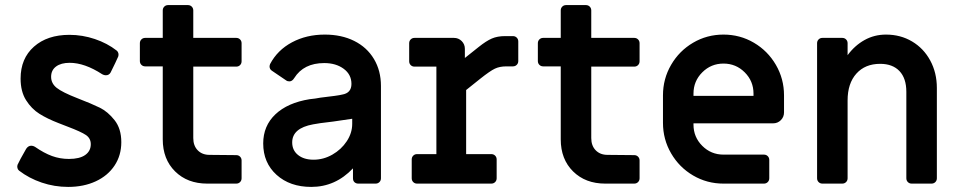

<svg xmlns="http://www.w3.org/2000/svg" viewBox="-20 -722 3772 755"><path d="M55 -51Q50 -55 48.5 -61.5Q47 -68 49 -74Q56 -90 83 -137Q91 -149 103 -149Q110 -149 117 -145Q153 -120 184.5 -108.5Q216 -97 251 -97Q293 -97 315 -112.5Q337 -128 337 -155Q337 -178 318 -191Q299 -204 246 -224L210 -238Q166 -255 135 -274.5Q104 -294 82.5 -328Q61 -362 61 -413Q61 -492 113.5 -538.5Q166 -585 253 -585Q304 -585 353 -568.5Q402 -552 439 -523Q444 -519 445.5 -512.5Q447 -506 445 -500Q436 -479 415 -437Q409 -426 396 -426Q389 -426 382 -430Q313 -475 254 -475Q220 -475 200.5 -460.5Q181 -446 181 -420Q181 -394 203 -376.5Q225 -359 284 -336Q341 -314 372.5 -298.5Q404 -283 430.5 -249.5Q457 -216 457 -163Q457 -111 430.5 -71Q404 -31 356.5 -9Q309 13 248 13Q194 13 144 -4Q94 -21 55 -51Z M620 -174V-461H551Q542 -461 536 -467Q530 -473 530 -482V-552Q530 -561 536 -567Q542 -573 551 -573H620V-681Q620 -690 626 -696Q632 -702 641 -702H719Q728 -702 734 -696Q740 -690 740 -681V-573H909Q918 -573 924 -567Q930 -561 930 -552V-481Q930 -472 924 -466Q918 -460 909 -460H740V-179Q740 -149 757.5 -131Q775 -113 804 -113L909 -112Q918 -112 924 -106Q930 -100 930 -91V-21Q930 -12 924 -6Q918 0 909 0H795Q717 0 668.5 -48Q620 -96 620 -174Z M1015 -158Q1015 -227 1063 -272.5Q1111 -318 1198 -332Q1220 -334 1240 -338Q1310 -346 1325 -350Q1362 -356 1362 -392Q1362 -429 1331.5 -451.5Q1301 -474 1255 -474Q1174 -474 1137 -415Q1129 -402 1118 -402Q1110 -402 1105 -406L1049 -444Q1040 -450 1040 -461Q1040 -464 1042 -470Q1071 -525 1128 -555.5Q1185 -586 1257 -586Q1323 -586 1373 -561Q1423 -536 1450.5 -490Q1478 -444 1478 -384V-21Q1478 -12 1472 -6Q1466 0 1457 0H1389Q1380 0 1374 -5.5Q1368 -11 1368 -21V-60Q1299 13 1204 13Q1120 13 1067.5 -34.5Q1015 -82 1015 -158ZM1365 -235V-255L1290 -244Q1229 -237 1211 -233Q1129 -218 1129 -162Q1129 -131 1152 -112.5Q1175 -94 1213 -94Q1252 -94 1287 -114Q1322 -134 1343.5 -166.5Q1365 -199 1365 -235Z M1599 -21V-95Q1599 -104 1605 -110Q1611 -116 1620 -116H1696V-460H1610Q1601 -460 1595 -466Q1589 -472 1589 -481V-552Q1589 -561 1595 -567Q1601 -573 1610 -573H1765Q1783 -573 1795.5 -560.5Q1808 -548 1808 -530V-494L1862 -537Q1892 -561 1914 -570.5Q1936 -580 1966 -580H1997Q2006 -580 2012 -574Q2018 -568 2018 -559V-482Q2018 -473 2012 -467Q2006 -461 1997 -461H1971Q1945 -461 1926 -452Q1907 -443 1868 -412L1813 -368V-116H1912Q1921 -116 1927 -110Q1933 -104 1933 -95V-21Q1933 -12 1927 -6Q1921 0 1912 0H1620Q1611 0 1605 -6Q1599 -12 1599 -21Z M2185 -174V-461H2116Q2107 -461 2101 -467Q2095 -473 2095 -482V-552Q2095 -561 2101 -567Q2107 -573 2116 -573H2185V-681Q2185 -690 2191 -696Q2197 -702 2206 -702H2284Q2293 -702 2299 -696Q2305 -690 2305 -681V-573H2474Q2483 -573 2489 -567Q2495 -561 2495 -552V-481Q2495 -472 2489 -466Q2483 -460 2474 -460H2305V-179Q2305 -149 2322.5 -131Q2340 -113 2369 -113L2474 -112Q2483 -112 2489 -106Q2495 -100 2495 -91V-21Q2495 -12 2489 -6Q2483 0 2474 0H2360Q2282 0 2233.5 -48Q2185 -96 2185 -174Z M2587 -239V-347Q2587 -412 2619 -467Q2651 -522 2705.5 -554Q2760 -586 2825 -586Q2890 -586 2944.5 -554Q2999 -522 3031 -467Q3063 -412 3063 -347V-280Q3063 -262 3050.5 -249.5Q3038 -237 3020 -237H2707V-232Q2707 -183 2741.5 -148.5Q2776 -114 2825 -114H2984Q2993 -114 2999 -108Q3005 -102 3005 -93V-21Q3005 -12 2999 -6Q2993 0 2984 0H2825Q2760 0 2705.5 -32Q2651 -64 2619 -119Q2587 -174 2587 -239ZM2943 -345V-354Q2943 -403 2908.5 -437.5Q2874 -472 2825 -472Q2776 -472 2741.5 -437.5Q2707 -403 2707 -354V-345Z M3193 -21V-552Q3193 -561 3199 -567Q3205 -573 3214 -573H3292Q3301 -573 3307 -567Q3313 -561 3313 -552V-505Q3341 -543 3379.5 -564.5Q3418 -586 3464 -586Q3521 -586 3566.5 -559Q3612 -532 3638 -484Q3664 -436 3664 -376V-21Q3664 -12 3658 -6Q3652 0 3643 0H3565Q3556 0 3550 -6Q3544 -12 3544 -21V-361Q3544 -414 3517 -442.5Q3490 -471 3441 -471Q3382 -471 3347.5 -432.5Q3313 -394 3313 -327V-21Q3313 -12 3307 -6Q3301 0 3292 0H3214Q3205 0 3199 -6Q3193 -12 3193 -21Z"/></svg>

Font: Miriam Libre
Style: Bold
Weight: 700
Designer: Michal Sahar
Foundry: Hagilda
Version: Version 1.001